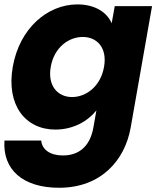

<svg xmlns="http://www.w3.org/2000/svg" viewBox="-32 -586 731 880"><path d="M322.9 -565.8C185.8 -565.8 57.7 -456.5 26.6 -280.1C-4.5 -103.8 84.7 7.9 221.8 7.9C303.9 7.9 370.5 -30.7 409.8 -79.8L395.9 -1C379.1 92.6 322 126.5 256.8 126.5C197.8 126.5 160.7 100.2 156.9 58H-11.6C-20.6 191.1 72.2 274.6 238.8 274.6C431.4 274.6 540.4 148.4 566.9 -1L664.9 -557.9H493.9L479.9 -479.5C458.6 -528.6 404.9 -565.8 322.9 -565.8ZM444.8 -279.2C429.1 -190.3 363.1 -141.2 298.2 -141.2C233.8 -141.2 184.9 -191.2 200.7 -280.1C216.4 -369 282.9 -416.6 347.3 -416.6C412.2 -416.6 460.6 -367.6 444.8 -279.2Z"/></svg>

Font: Poppins Devanagari Thin
Style: Italic
Weight: 100
Italic angle: -10°
Designer: Ninad Kale (Devanagari), Jonny Pinhorn (Latin)
Foundry: Indian Type Foundry
Version: 4.005